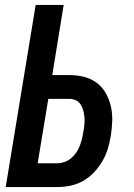

<svg xmlns="http://www.w3.org/2000/svg" viewBox="-20 -755 540 775"><path d="M3 0 124 -735H237L191 -452H259Q290 -452 318.5 -445Q347 -438 370 -421Q393 -404 407 -379Q421 -354 427.5 -325.5Q434 -297 433 -266.5Q432 -236 427 -206Q423 -180 415 -154Q407 -128 393 -104Q379 -80 359 -59Q339 -38 315 -24.5Q291 -11 264.5 -5.5Q238 0 212 0ZM132 -96H212Q226 -96 240 -101Q254 -106 266 -115.5Q278 -125 287 -138Q296 -151 301.5 -165Q307 -179 310.5 -193Q314 -207 316 -221Q319 -236 320.5 -250.5Q322 -265 321 -279.5Q320 -294 316.5 -307.5Q313 -321 306 -332.5Q299 -344 286.5 -350Q274 -356 259 -356H175Z"/></svg>

Font: Iosevka SS18
Style: Bold Italic
Weight: 700
Italic angle: -9°
Monospace: yes
Designer: Belleve Invis
Foundry: Belleve Invis
Version: Version 25.1.1; ttfautohint (v1.8.4)